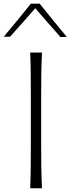

<svg xmlns="http://www.w3.org/2000/svg" viewBox="-59 -1016 380 1036"><path d="M104 0H167.5Q164.6 -62 163.8 -119.1Q163.1 -176.3 163.1 -243.7V-488.3Q163.1 -556.2 163.8 -613.3Q164.6 -670.4 167.5 -732.4H104Q106.4 -670.4 106.9 -613.3Q107.4 -556.2 107.4 -488.3V-243.7Q107.4 -176.3 106.9 -119.1Q106.4 -62 104 0ZM267.6 -815.9 301.3 -816.9Q263.7 -861.8 227.3 -906.7Q190.9 -951.7 155.3 -996.1H107.4Q71.8 -951.7 35.4 -907.2Q-1 -862.8 -38.6 -817.9H-4.9Q30.3 -856.9 64.2 -895Q98.1 -933.1 131.3 -971.7Q164.6 -933.1 198.7 -894Q232.9 -855 267.6 -815.9Z"/></svg>

Font: Pinar-VF-FD
Style: Regular
Weight: 300
Designer: Amin Abedi
Version: Version 3.0